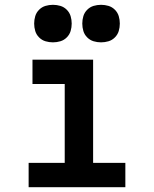

<svg xmlns="http://www.w3.org/2000/svg" viewBox="-20 -778 640 798"><path d="M99 0V-101H249V-429H115V-530H367V-101H501V0ZM400 -602Q384 -602 369 -606.5Q354 -611 342.5 -622.5Q331 -634 326.5 -649Q322 -664 322 -680Q322 -696 326.5 -711Q331 -726 342.5 -737.5Q354 -749 369 -753.5Q384 -758 400 -758Q416 -758 431 -753.5Q446 -749 457.5 -737.5Q469 -726 473.5 -711Q478 -696 478 -680Q478 -664 473.5 -649Q469 -634 457.5 -622.5Q446 -611 431 -606.5Q416 -602 400 -602ZM200 -602Q184 -602 169 -606.5Q154 -611 142.5 -622.5Q131 -634 126.5 -649Q122 -664 122 -680Q122 -696 126.5 -711Q131 -726 142.5 -737.5Q154 -749 169 -753.5Q184 -758 200 -758Q216 -758 231 -753.5Q246 -749 257.5 -737.5Q269 -726 273.5 -711Q278 -696 278 -680Q278 -664 273.5 -649Q269 -634 257.5 -622.5Q246 -611 231 -606.5Q216 -602 200 -602Z"/></svg>

Font: Iosevka Curly Slab Extended
Style: Bold
Weight: 700
Width: 7
Monospace: yes
Designer: Belleve Invis
Foundry: Belleve Invis
Version: Version 11.1.0; ttfautohint (v1.8.3)